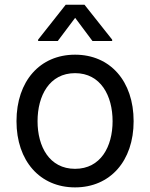

<svg xmlns="http://www.w3.org/2000/svg" viewBox="-20 -785 638 816"><path d="M299 11.4C448.2 11.4 547.9 -100.9 547.9 -269.9C547.9 -440.3 448.2 -552.6 299 -552.6C149.9 -552.6 50.1 -440.3 50.1 -269.9C50.1 -100.9 149.9 11.4 299 11.4ZM139.6 -269.9C139.6 -378.2 190 -474.1 299 -474.1C408 -474.1 458.5 -378.2 458.5 -269.9C458.5 -161.9 408 -67.5 299 -67.5C190 -67.5 139.6 -161.9 139.6 -269.9ZM142 -610.8H225.5L299.4 -709.2L372.9 -610.8H456.7V-616.5L339.1 -764.9H259.2L142 -616.5Z"/></svg>

Font: GiG Sans Text
Style: Regular
Weight: 400
Designer: Andreas Faust
Version: Version 1.100;FEAKit 1.0